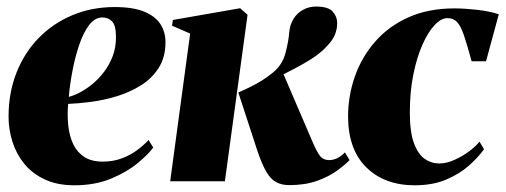

<svg xmlns="http://www.w3.org/2000/svg" viewBox="-20 -540 1506 572"><path d="M436.5 -100.5Q422.5 -81 390.8 -54.5Q359 -28 311.2 -8Q263.5 12 201.5 12Q150.5 12 113.2 -5.5Q76 -23 52.2 -52.2Q28.5 -81.5 17 -118Q5.5 -154.5 5.5 -192.5Q5.5 -263.5 29 -323.2Q52.5 -383 95.2 -426.8Q138 -470.5 195.8 -494.8Q253.5 -519 321.5 -519Q376.5 -519 409.8 -505.2Q443 -491.5 458 -468Q473 -444.5 473 -414.5Q473 -369.5 452.8 -337.8Q432.5 -306 399.5 -285.5Q366.5 -265 327.8 -253.2Q289 -241.5 250.8 -236.5Q212.5 -231.5 183 -230.5Q180 -196 183.5 -164.8Q187 -133.5 198.5 -109.8Q210 -86 231.5 -72.2Q253 -58.5 286 -58.5Q316.5 -58.5 342.2 -68Q368 -77.5 388.2 -92.5Q408.5 -107.5 422.5 -123ZM285 -488Q262.5 -488 245.2 -465Q228 -442 215.8 -405.8Q203.5 -369.5 195.8 -328.5Q188 -287.5 185 -251.5Q200 -255 218.5 -264.8Q237 -274.5 255.8 -290Q274.5 -305.5 290.2 -326.2Q306 -347 315.8 -372.8Q325.5 -398.5 325.5 -429Q325.5 -464.5 314 -476.2Q302.5 -488 285 -488Z M487 0 546.5 -440 492.5 -463.5 495 -480.5 695.5 -515.5 717.5 -496 650 0ZM841.5 11.5Q819 11.5 802.5 2.5Q786 -6.5 773 -29Q760 -51.5 746.5 -91.5L690 -264.5Q709.5 -273 726.8 -281.5Q744 -290 760 -300Q776 -310 791.5 -322.5Q821 -346 830.2 -381Q839.5 -416 841.5 -442Q843.5 -467 854.8 -484.5Q866 -502 883.5 -511.2Q901 -520.5 921 -520.5Q958 -520.5 971.2 -505.5Q984.5 -490.5 984.5 -472Q984.5 -440.5 965.8 -416.2Q947 -392 920.5 -373Q908 -364 884 -350.2Q860 -336.5 830.2 -321.5Q800.5 -306.5 770 -293Q739.5 -279.5 713 -270.5L822 -325L913 -113Q926 -83.5 935.2 -73.2Q944.5 -63 961.5 -63Q971.5 -63 983.5 -68.2Q995.5 -73.5 1007.5 -86L1021.5 -63Q1008 -49 984 -31.5Q960 -14 924.5 -1.2Q889 11.5 841.5 11.5Z M1215.5 12Q1125.5 12 1071.2 -41.5Q1017 -95 1017 -193.5Q1017 -254 1037 -311.5Q1057 -369 1096.8 -415Q1136.5 -461 1196 -488Q1255.5 -515 1334 -515Q1363.5 -515 1401.2 -510.8Q1439 -506.5 1466 -497.5L1428 -357.5H1385Q1371.5 -407.5 1362 -435.2Q1352.5 -463 1341.5 -474.5Q1330.5 -486 1313 -486Q1294.5 -486 1275 -465.5Q1255.5 -445 1238.8 -407.5Q1222 -370 1211.5 -318.5Q1201 -267 1201 -204.5Q1201 -146.5 1213.2 -113.5Q1225.5 -80.5 1245.2 -66.8Q1265 -53 1288 -53Q1310.5 -53 1334.2 -63.8Q1358 -74.5 1378 -89.5Q1398 -104.5 1408.5 -118L1422 -95.5Q1404.5 -71 1376.5 -46.2Q1348.5 -21.5 1308.8 -4.8Q1269 12 1215.5 12Z"/></svg>

Font: Merriweather 144pt Black
Style: Italic
Weight: 900
Italic angle: -7.8°
Version: Version 2.101